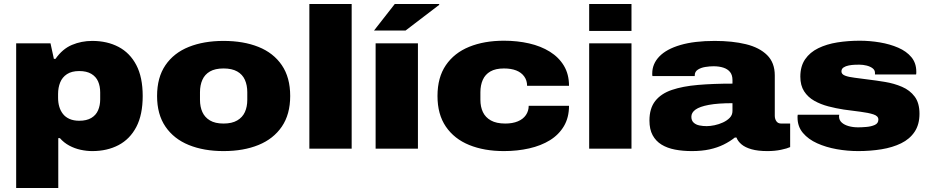

<svg xmlns="http://www.w3.org/2000/svg" viewBox="-20 -745 4661 962"><path d="M61 197V-528H233L250 -450H258Q293 -500 340.5 -520Q388 -540 442 -540Q517 -540 574 -510Q631 -480 663 -419Q695 -358 695 -264Q695 -170 663 -109Q631 -48 574 -18Q517 12 442 12Q414 12 384 5.5Q354 -1 327 -15.5Q300 -30 280 -53H272V197ZM377 -140Q414 -140 437.5 -154Q461 -168 471.5 -192.5Q482 -217 482 -247V-282Q482 -313 471.5 -337Q461 -361 437.5 -375Q414 -389 377 -389Q339 -389 315.5 -373.5Q292 -358 281.5 -332Q271 -306 271 -274V-255Q271 -231 277 -210.5Q283 -190 295.5 -174Q308 -158 328.5 -149Q349 -140 377 -140Z M1100 12Q1001 12 926 -18.5Q851 -49 809 -110.5Q767 -172 767 -264Q767 -357 809 -418.5Q851 -480 926 -510Q1001 -540 1100 -540Q1200 -540 1275 -510Q1350 -480 1392 -418.5Q1434 -357 1434 -264Q1434 -172 1392 -110.5Q1350 -49 1275 -18.5Q1200 12 1100 12ZM1100 -126Q1142 -126 1168.5 -141.5Q1195 -157 1207 -183.5Q1219 -210 1219 -245V-283Q1219 -318 1207 -345Q1195 -372 1168.5 -387Q1142 -402 1100 -402Q1058 -402 1032 -387Q1006 -372 994 -345Q982 -318 982 -283V-245Q982 -210 994 -183.5Q1006 -157 1032 -141.5Q1058 -126 1100 -126Z M1530 0V-725H1742V0Z M1862 0V-528H2074V0ZM1854 -592 1958 -725H2180L2181 -721L2012 -592Z M2505 12Q2406 12 2331 -18.5Q2256 -49 2214 -110.5Q2172 -172 2172 -264Q2172 -357 2214 -418.5Q2256 -480 2331 -510.5Q2406 -541 2505 -541Q2572 -541 2631 -527.5Q2690 -514 2735 -486Q2780 -458 2805.5 -415.5Q2831 -373 2831 -315H2621Q2621 -342 2606.5 -362Q2592 -382 2566.5 -392Q2541 -402 2505 -402Q2463 -402 2437 -387Q2411 -372 2399 -345Q2387 -318 2387 -283V-245Q2387 -210 2399.5 -183.5Q2412 -157 2439.5 -141.5Q2467 -126 2512 -126Q2548 -126 2574.5 -137Q2601 -148 2615 -168.5Q2629 -189 2629 -215H2831Q2831 -156 2805.5 -113Q2780 -70 2735.5 -42.5Q2691 -15 2631.5 -1.5Q2572 12 2505 12Z M2932 -590V-725H3144V-590ZM2932 0V-528H3144V0Z M3447 12Q3401 12 3362 4.5Q3323 -3 3294.5 -20.5Q3266 -38 3250 -67.5Q3234 -97 3234 -141Q3234 -202 3263 -239Q3292 -276 3346.5 -294.5Q3401 -313 3477.5 -319.5Q3554 -326 3650 -326V-344Q3650 -369 3638 -384Q3626 -399 3604.5 -406Q3583 -413 3555 -413Q3536 -413 3514 -409.5Q3492 -406 3476.5 -396Q3461 -386 3461 -368V-364H3249Q3248 -368 3248 -370.5Q3248 -373 3248 -377Q3248 -425 3283.5 -462Q3319 -499 3389 -519.5Q3459 -540 3561 -540Q3650 -540 3717.5 -523.5Q3785 -507 3823.5 -469Q3862 -431 3862 -367V-165Q3862 -149 3870 -137.5Q3878 -126 3894 -126H3939V-8Q3924 -1 3893 5.5Q3862 12 3825 12Q3778 12 3746 3Q3714 -6 3695.5 -21.5Q3677 -37 3670 -56H3662Q3637 -36 3605.5 -20.5Q3574 -5 3535 3.5Q3496 12 3447 12ZM3521 -113Q3538 -113 3560 -117.5Q3582 -122 3602.5 -131.5Q3623 -141 3636.5 -155Q3650 -169 3650 -189V-228Q3577 -228 3531.5 -219.5Q3486 -211 3465 -196Q3444 -181 3444 -160Q3444 -141 3455.5 -130.5Q3467 -120 3484.5 -116.5Q3502 -113 3521 -113Z M4280 12Q4226 12 4172.5 2.5Q4119 -7 4074.5 -27Q4030 -47 4003 -79Q3976 -111 3976 -156Q3976 -159 3976 -162.5Q3976 -166 3977 -170H4185Q4184 -167 4184 -164Q4184 -161 4184 -159Q4185 -142 4198 -130.5Q4211 -119 4232.5 -113Q4254 -107 4280 -107Q4297 -107 4321 -109Q4345 -111 4363 -119Q4381 -127 4381 -146Q4381 -164 4356 -172Q4331 -180 4292 -185Q4253 -190 4208 -196Q4169 -202 4130.5 -212Q4092 -222 4060 -240Q4028 -258 4009 -287.5Q3990 -317 3990 -361Q3990 -413 4014 -448Q4038 -483 4080 -503.5Q4122 -524 4175.5 -532.5Q4229 -541 4288 -541Q4338 -541 4388.5 -532.5Q4439 -524 4480.5 -506Q4522 -488 4546.5 -458.5Q4571 -429 4571 -386Q4571 -383 4571 -378.5Q4571 -374 4570 -372H4364V-380Q4364 -394 4352 -403Q4340 -412 4322 -416.5Q4304 -421 4285 -421Q4277 -421 4262.5 -420.5Q4248 -420 4232.5 -417Q4217 -414 4206.5 -407Q4196 -400 4196 -387Q4196 -373 4214 -366Q4232 -359 4262 -355.5Q4292 -352 4327 -347Q4369 -342 4414.5 -334.5Q4460 -327 4499.5 -310Q4539 -293 4563 -261Q4587 -229 4587 -175Q4587 -121 4562.5 -84.5Q4538 -48 4495 -27Q4452 -6 4396.5 3Q4341 12 4280 12Z"/></svg>

Font: Archivo SemiExpanded Black
Style: Regular
Weight: 900
Width: 6
Designer: Hector Gatti
Foundry: Omnibus-Type
Version: Version 2.001